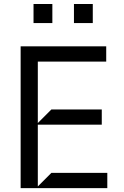

<svg xmlns="http://www.w3.org/2000/svg" viewBox="-20 -965 634 985"><path d="M85.9 0V-727.3H524.9V-649.1H174V-333.8L243.6 -403.4H502.1V-325.3H174V-8.5L243.6 -78.1H530.5V0ZM152 -846.6V-944.6H248.6V-846.6ZM359.4 -846.6V-944.6H456V-846.6Z"/></svg>

Font: Riot Sans
Style: Regular
Weight: 400
Designer: Rasmus Andersson
Foundry: rsms
Version: Version 3.005